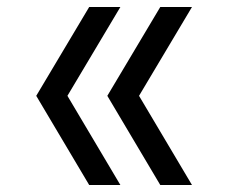

<svg xmlns="http://www.w3.org/2000/svg" viewBox="-20 -531 656 551"><path d="M236 0 84 -256 236 -511H325.5L173.5 -256L325.5 0ZM440 0 288 -256 440 -511H531L379 -256L531 0Z"/></svg>

Font: Overpass Mono
Style: Regular
Weight: 400
Designer: Delve Withrington, Dave Bailey
Foundry: Delve Fonts LLC
Version: Version 4.000